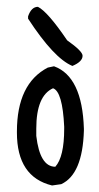

<svg xmlns="http://www.w3.org/2000/svg" viewBox="-20 -534 294 571"><path d="M140.6 -336.9Q224.6 -306.6 229.5 -151.4V-145.5Q225.6 -15.6 162.1 13.7L134.8 17.6Q30.3 -7.8 30.3 -139.6V-142.6Q30.3 -285.2 122.1 -333ZM87.9 -151.4V-129.9Q98.6 -38.1 144.5 -38.1Q170.9 -67.4 170.9 -151.4V-157.2Q166 -261.7 137.7 -271.5Q87.9 -249 87.9 -151.4ZM92.8 -513.7Q122.1 -499 179.7 -414.1Q225.6 -381.8 225.6 -368.2Q225.6 -350.6 195.3 -337.9Q140.6 -360.4 63.5 -478.5V-485.4Q73.2 -513.7 92.8 -513.7Z"/></svg>

Font: Sue Ellen Francisco 
Style: Regular
Weight: 400
Designer: Kimberly Geswein
Foundry: Kimberly Geswein
Version: Version 1.002 2007